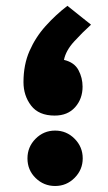

<svg xmlns="http://www.w3.org/2000/svg" viewBox="-20 -635 367 655"><path d="M290.5 -550.8Q260.7 -523.9 232.7 -493.2Q204.6 -462.4 198.2 -430.7Q233.4 -422.4 247.6 -396Q261.7 -369.6 261.7 -339.4Q261.7 -297.9 236.3 -269.3Q210.9 -240.7 166.5 -240.7Q112.3 -240.7 86.2 -274.7Q60.1 -308.6 60.1 -355Q60.1 -414.1 80.6 -460.9Q101.1 -507.8 135.3 -545.9Q169.4 -584 210 -615.2ZM73.7 -94.7Q73.7 -133.8 101.3 -161.6Q128.9 -189.5 168 -189.5Q207 -189.5 234.6 -161.6Q262.2 -133.8 262.2 -94.7Q262.2 -56.2 234.6 -28.3Q207 -0.5 168 -0.5Q129.4 -0.5 101.6 -27.6Q73.7 -54.7 73.7 -94.7Z"/></svg>

Font: Vazir Black WOL-UI
Style: Black-WOL-UI
Weight: 900
Designer: Saber Rastikerdar
Foundry: Saber Rastikerdar
Version: Version 30.0.0